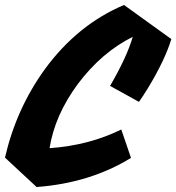

<svg xmlns="http://www.w3.org/2000/svg" viewBox="-72 -719 708 771"><path d="M127 -124Q285 -135 415 -199L454 -85Q290 16 75 32L-52 -86Q-7 -282 108 -441Q239 -620 426 -699L616 -562Q590 -477 522 -365Q503 -334 486 -310L370 -374Q438 -491 461 -571Q336 -509 240 -381Q148 -256 127 -124Z"/></svg>

Font: Vampiro One
Style: Regular
Weight: 400
Designer: Riccardo De Franceschi
Foundry: Sorkin Type Co.
Version: Version 1.002